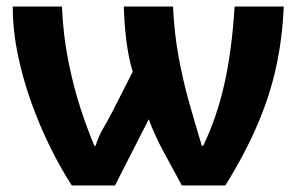

<svg xmlns="http://www.w3.org/2000/svg" viewBox="-20 -566 925 586"><path d="M846 -546Q842 -450 823 -362.5Q804 -275 766.5 -187Q729 -99 668 0H535Q509 -48 480.5 -100.5Q452 -153 434 -202L331 0H199Q166 -51 134 -115.5Q102 -180 76 -252Q50 -324 34.5 -399Q19 -474 19 -546H169Q173 -457 189 -377.5Q205 -298 226.5 -233Q248 -168 268 -121H272Q279 -147 296 -176Q313 -205 327 -233L385 -347Q372 -390 365.5 -443.5Q359 -497 358 -546H508Q512 -464 525 -393Q538 -322 556.5 -256Q575 -190 596 -121H600Q641 -205 664.5 -308.5Q688 -412 696 -546Z"/></svg>

Font: Noto IKEA Latin
Style: Bold
Weight: 700
Designer: Monotype Design Team
Foundry: Monotype Imaging Inc.
Version: Version 1.0